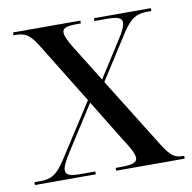

<svg xmlns="http://www.w3.org/2000/svg" viewBox="-66 -602 669 668"><g transform="rotate(-10 269.0 -268.0)"><path d="M5 0H220V-10H167C131 -10 116 -16 116 -32C116 -45 125 -63 144 -93L244 -249L334 -102C355 -70 368 -47 368 -32C368 -17 354 -10 312 -10H292V0H534V-10H528C501 -10 486 -21 460 -62L305 -311L406 -469C436 -514 456 -526 496 -526H509V-536H308V-526H352C390 -526 405 -520 405 -504C405 -491 395 -470 376 -442L299 -321L218 -451C203 -476 195 -493 195 -505C195 -520 208 -526 245 -526H260V-536H22V-526H31C63 -526 80 -515 105 -475L238 -259L115 -68C85 -22 65 -10 25 -10H5Z"/></g></svg>

Font: Noto Serif Display SemiCondensed
Style: Regular
Weight: 400
Width: 4
Designer: Monotype Design Team
Foundry: Monotype Imaging Inc.
Version: Version 2.009